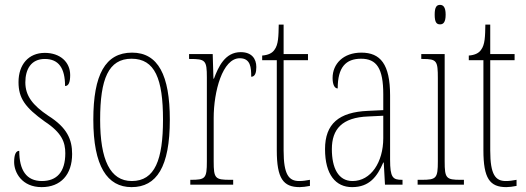

<svg xmlns="http://www.w3.org/2000/svg" viewBox="-20 -758 2160 788"><path d="M151 10C229 10 276 -41 276 -126C276 -185 256 -234 178 -283C114 -326 84 -365 84 -420C84 -473 107 -516 164 -516C221 -516 247 -478 247 -405C262 -405 268 -421 268 -450C268 -504 226 -541 164 -541C97 -541 56 -493 56 -421C56 -355 83 -317 164 -259C234 -213 248 -174 248 -129C248 -52 213 -15 152 -15C88 -15 59 -60 59 -139C46 -139 38 -125 38 -93C38 -50 70 10 151 10Z M520 10C623 10 677 -73 677 -267C677 -449 629 -542 522 -542C412 -542 363 -451 363 -267C363 -76 420 10 520 10ZM521 -15C432 -15 391 -102 391 -267C391 -434 425 -517 520 -517C616 -517 649 -434 649 -267C649 -103 616 -15 521 -15Z M761 0H937V-20H926C863 -20 857 -25 857 -96V-274C857 -382 893 -519 964 -519C1009 -519 1011 -480 1011 -443C1027 -443 1032 -460 1032 -483C1032 -517 1013 -544 968 -544C903 -544 876 -483 858 -435H856L853 -536H756V-516H759C823 -516 829 -511 829 -440V-96C829 -25 823 -20 762 -20H761Z M1210 10C1221 10 1237 8 1252 5V-20C1235 -17 1224 -15 1208 -15C1166 -15 1144 -40 1144 -140V-511H1244V-536H1144V-657H1124C1123 -610 1123 -575 1106 -553C1097 -540 1081 -532 1056 -530V-511H1116V-141C1116 -26 1142 10 1210 10Z M1425 10C1496 10 1528 -33 1553 -91H1555L1560 0H1632V-20H1630C1592 -20 1581 -29 1581 -103V-366C1581 -495 1541 -542 1463 -542C1389 -542 1345 -496 1345 -438C1345 -411 1353 -395 1366 -395C1366 -482 1399 -517 1462 -517C1526 -517 1553 -477 1553 -371V-306L1490 -303C1371 -298 1314 -250 1314 -146C1314 -41 1358 10 1425 10ZM1427 -15C1368 -15 1342 -69 1342 -146C1342 -228 1384 -276 1491 -280L1553 -283V-191C1553 -92 1502 -15 1427 -15Z M1786 -658C1799 -658 1809 -666 1809 -698C1809 -729 1799 -738 1786 -738C1772 -738 1764 -729 1764 -698C1764 -666 1772 -658 1786 -658ZM1694 0H1884V-20H1871C1811 -20 1805 -26 1805 -96V-536H1709V-516H1715C1773 -516 1777 -508 1777 -437V-96C1777 -26 1771 -20 1710 -20H1694Z M2058 10C2069 10 2085 8 2100 5V-20C2083 -17 2072 -15 2056 -15C2014 -15 1992 -40 1992 -140V-511H2092V-536H1992V-657H1972C1971 -610 1971 -575 1954 -553C1945 -540 1929 -532 1904 -530V-511H1964V-141C1964 -26 1990 10 2058 10Z"/></svg>

Font: Noto Serif Lao ExtraCondensed Thin
Style: Regular
Weight: 100
Width: 2
Designer: Monotype Design Team
Foundry: Monotype Imaging Inc.
Version: Version 2.003